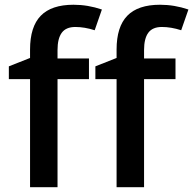

<svg xmlns="http://www.w3.org/2000/svg" viewBox="-20 -785 810 805"><path d="M353 -453.1H221.2V0H106V-453.1H17.1V-506.8L106 -542V-577.1Q106 -672.9 150.9 -719Q195.8 -765.1 288.1 -765.1Q348.6 -765.1 407.2 -745.1L377 -658.2Q334.5 -671.9 295.9 -671.9Q256.8 -671.9 239 -647.7Q221.2 -623.5 221.2 -575.2V-540H353ZM715.8 -453.1H584V0H468.8V-453.1H379.9V-506.8L468.8 -542V-577.1Q468.8 -672.9 513.7 -719Q558.6 -765.1 650.9 -765.1Q711.4 -765.1 770 -745.1L739.7 -658.2Q697.3 -671.9 658.7 -671.9Q619.6 -671.9 601.8 -647.7Q584 -623.5 584 -575.2V-540H715.8Z"/></svg>

Font: f1_4961           
Style: Regular
Weight: 600
Foundry: Ascender Corporation
Version: Version 1.10